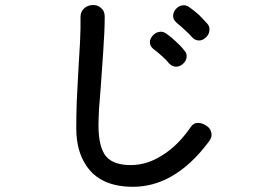

<svg xmlns="http://www.w3.org/2000/svg" viewBox="-20 -757 1040 751"><path d="M294.9 -690.4Q295.9 -653.3 293 -591.8Q291 -556.6 286.1 -474.6Q282.2 -400.4 280.3 -362.3Q278.3 -300.8 278.3 -255.9Q278.3 -167 317.4 -109.4Q372.1 -26.4 500 -26.4Q579.1 -26.4 649.4 -66.4Q729.5 -111.3 799.8 -207Q811.5 -223.6 805.7 -241.2Q801.8 -256.8 785.2 -266.6Q769.5 -276.4 753.9 -276.4Q735.4 -275.4 726.6 -260.7Q674.8 -185.5 611.3 -147.5Q553.7 -111.3 491.2 -111.3Q424.8 -111.3 395.5 -144.5Q365.2 -180.7 365.2 -266.6Q365.2 -288.1 367.2 -329.1Q369.1 -353.5 374 -415Q380.9 -506.8 383.8 -555.7Q389.6 -637.7 389.6 -692.4Q389.6 -714.8 374 -726.6Q361.3 -738.3 341.8 -737.3Q322.3 -736.3 309.6 -724.6Q294.9 -711.9 294.9 -690.4ZM629.9 -626Q616.2 -635.7 600.6 -631.8Q586.9 -628.9 577.1 -617.2Q566.4 -605.5 566.4 -591.8Q566.4 -576.2 580.1 -565.4Q600.6 -549.8 615.2 -536.1Q629.9 -523.4 640.6 -509.8Q653.3 -496.1 668.9 -496.1Q683.6 -496.1 696.3 -507.8Q708 -518.6 710 -533.2Q711.9 -548.8 700.2 -560.5Q688.5 -576.2 668.9 -593.8Q650.4 -611.3 629.9 -626ZM719.7 -729.5Q706.1 -739.3 690.4 -735.4Q676.8 -732.4 667 -720.7Q657.2 -709 657.2 -694.3Q657.2 -679.7 670.9 -668Q694.3 -648.4 704.1 -638.7Q719.7 -625 730.5 -612.3Q742.2 -598.6 758.8 -598.6Q772.5 -598.6 785.2 -610.4Q796.9 -621.1 798.8 -635.7Q801.8 -652.3 791 -664.1Q775.4 -681.6 758.8 -698.2Q738.3 -716.8 719.7 -729.5Z"/></svg>

Font: Gungsuh
Style: Regular
Weight: 400
Version: Version 2.21